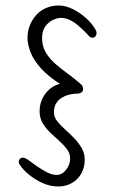

<svg xmlns="http://www.w3.org/2000/svg" viewBox="-20 -670 418 698"><path d="M192 8Q164 8 138.5 -3Q113 -14 92.5 -29.5Q72 -45 60 -60Q48 -75 48 -81Q48 -87 52 -92Q56 -97 63 -97Q71 -97 84 -87.5Q97 -78 114 -66Q131 -54 150 -44Q169 -34 187 -34Q199 -34 210 -42.5Q221 -51 228 -65Q235 -79 235 -93Q235 -112 223.5 -127.5Q212 -143 195.5 -157.5Q179 -172 163 -187.5Q147 -203 135.5 -221.5Q124 -240 124 -265Q124 -302 145.5 -330Q167 -358 198 -365Q156 -392 129.5 -421Q103 -450 91.5 -479Q80 -508 80 -533Q80 -556 88 -576.5Q96 -597 110.5 -614Q125 -631 146.5 -640.5Q168 -650 193 -650Q219 -650 245.5 -636.5Q272 -623 294 -603Q316 -583 328 -561Q328 -561 329.5 -557.5Q331 -554 331 -549Q331 -543 327 -538Q323 -533 316 -533Q309 -533 303.5 -539Q298 -545 298 -545Q280 -564 264 -577.5Q248 -591 232.5 -598Q217 -605 201 -605Q188 -605 171.5 -597Q155 -589 144 -573Q133 -557 133 -532Q133 -503 145.5 -481Q158 -459 179 -440Q200 -421 224.5 -403.5Q249 -386 273 -365Q278 -361 280 -356.5Q282 -352 282 -347Q282 -343 281 -340Q280 -337 277.5 -335Q275 -333 271.5 -331.5Q268 -330 264 -330Q234 -329 214.5 -320Q195 -311 185.5 -296.5Q176 -282 176 -262Q176 -245 187.5 -230Q199 -215 215.5 -200.5Q232 -186 248.5 -169Q265 -152 276.5 -132.5Q288 -113 288 -89Q288 -62 276 -40Q264 -18 242 -5Q220 8 192 8Z"/></svg>

Font: Sour Gummy Black ExtraLight
Style: Regular
Weight: 250
Version: Version 1.000